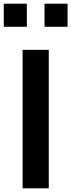

<svg xmlns="http://www.w3.org/2000/svg" viewBox="-39 -1020 386 1040"><path d="M-18.6 -1000H106.4V-875H-18.6ZM202.1 -1000H327.1V-875H202.1ZM83.5 -750H225.1V0H83.5Z"/></svg>

Font: Manrope3 ExtraBold
Style: Bold
Weight: 800
Width: 4
Designer: Mikhail Sharanda
Foundry: Mikhail Sharanda
Version: Version 3.000;PS 003.000;hotconv 1.0.88;makeotf.lib2.5.64775